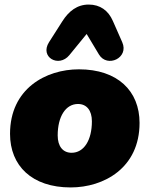

<svg xmlns="http://www.w3.org/2000/svg" viewBox="-20 -810 656 842"><path d="M290 12C435 12 592 -73 592 -271C592 -411 496 -506 326 -506C181 -506 24 -421 24 -223C24 -83 120 12 290 12ZM294 -140C256 -140 233 -168 233 -216C233 -299 268 -354 322 -354C360 -354 383 -326 383 -278C383 -195 348 -140 294 -140ZM516 -625 475 -718C455 -764 419 -790 369 -790C319 -790 282 -762 253 -716L195 -625C153 -559 238 -512 284 -568L360 -661L414 -571C450 -511 547 -556 516 -625Z"/></svg>

Font: SN Pro Black
Style: Italic
Weight: 900
Italic angle: -9°
Designer: Tobias Whetton
Foundry: Supernotes
Version: Version 1.001;Glyphs 3.2 (3249)